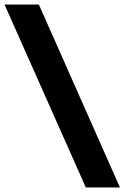

<svg xmlns="http://www.w3.org/2000/svg" viewBox="-65 -727 551 850"><path d="M466 103H315L-45 -707H107Z"/></svg>

Font: Hind Colombo
Style: Bold
Weight: 700
Designer: Jyotish Sonowal, Aditi Pimprikar
Foundry: Indian Type Foundry
Version: Version 1.000;PS 1.0;hotconv 1.0.86;makeotf.lib2.5.63406; tt